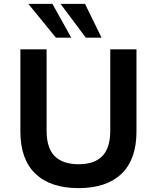

<svg xmlns="http://www.w3.org/2000/svg" viewBox="-20 -959 809 989"><path d="M385 10Q240 10 162.5 -64Q85 -138 85 -282V-705H220V-286Q220 -196 262 -154.5Q304 -113 385 -113Q466 -113 507 -155Q548 -197 548 -286V-705H683V-282Q683 -138 606 -64Q529 10 385 10ZM422 -765 292 -939H418L503 -765ZM268 -765 126 -939H250L347 -765Z"/></svg>

Font: Nunito Sans 8pt
Style: Bold
Weight: 700
Version: Version 3.101;gftools[0.9.27]